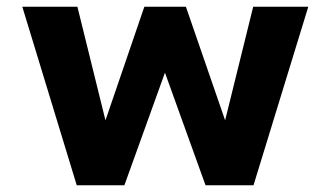

<svg xmlns="http://www.w3.org/2000/svg" viewBox="-20 -548 982 568"><path d="M646 -192 530 -528H407L292 -192L209 -528H46L207 0H348L468 -333L588 0H730L892 -528H729Z"/></svg>

Font: Asimov
Style: XWid
Weight: 500
Designer: Google
Version: Version 2.000980; 2014